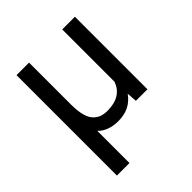

<svg xmlns="http://www.w3.org/2000/svg" viewBox="-201 -657 989 989"><g transform="rotate(-45 294.0 -162.5)"><path d="M80.1 -528.3H171.4V-222.7Q171.4 -176.8 179.7 -145Q188 -113.3 204.1 -96.7Q220.2 -80.1 238.8 -73.5Q257.3 -66.9 282.2 -66.9Q383.8 -66.9 413.1 -147V-528.3H505.4V0H421.4L417.5 -55.7Q371.1 10.3 284.2 10.3Q212.4 10.3 171.4 -30.8V203.1H80.1Z"/></g></svg>

Font: Bert Sans Medium
Style: Regular
Weight: 500
Designer: Christian Robertson, Adam Twardoch, & Cristiano Sobral
Foundry: Google
Version: Version 12.135;January 10, 2020;FontCreator 12.0.0.2547 64-b